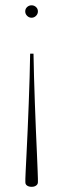

<svg xmlns="http://www.w3.org/2000/svg" viewBox="-20 -502 245 742"><path d="M78 202.5V189Q78 185.5 79.2 159.8Q80.5 134 82.5 93.2Q84.5 52.5 86.8 2.2Q89 -48 91 -101.2Q93 -154.5 94.5 -204.5Q96 -254.5 96.5 -294.5H109.5Q110 -254.5 111.5 -204.5Q113 -154.5 114.8 -101.5Q116.5 -48.5 118.8 1.8Q121 52 122.8 92.8Q124.5 133.5 125.5 159.2Q126.5 185 126.5 189V202.5Q126.5 208 123 212Q119.5 216 114.2 218Q109 220 102 220Q95.5 220 90 218Q84.5 216 81.2 212.2Q78 208.5 78 202.5ZM102 -433.5Q92 -433.5 84.8 -440.8Q77.5 -448 77.5 -458Q77.5 -468 84.8 -474.8Q92 -481.5 102 -481.5Q112 -481.5 119.2 -474.8Q126.5 -468 126.5 -458Q126.5 -448 119.2 -440.8Q112 -433.5 102 -433.5Z"/></svg>

Font: Newsreader 60pt ExtraLight
Style: Regular
Weight: 250
Designer: Hugues Gentile
Foundry: Production Type
Version: Version 1.003